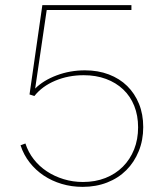

<svg xmlns="http://www.w3.org/2000/svg" viewBox="-20 -720 628 748"><path d="M302 8Q354 8 397.5 -9Q441 -26 472 -57Q503 -88 520.5 -131Q538 -174 538 -225Q538 -275 521.5 -315.5Q505 -356 475.5 -385Q446 -414 404 -430Q362 -446 311 -446Q253 -446 201 -426.5Q149 -407 117 -375L162 -681H492V-700H145L95 -352L114 -346Q144 -384 195 -405.5Q246 -427 306 -427Q354 -427 393 -412.5Q432 -398 460 -371.5Q488 -345 503 -307.5Q518 -270 518 -224Q518 -177 502.5 -138Q487 -99 458.5 -70.5Q430 -42 390.5 -26.5Q351 -11 303 -11Q264 -11 228 -22Q192 -33 162.5 -52.5Q133 -72 111.5 -99.5Q90 -127 79 -161L60 -154Q72 -117 95.5 -87Q119 -57 150.5 -36Q182 -15 220.5 -3.5Q259 8 302 8Z"/></svg>

Font: Fixel Variable
Style: Regular
Weight: 100
Width: 3
Designer: AlfaBravo + MacPaw
Foundry: Kyrylo Tkachov, Marchela Mozhyna, Serhii Makarenko, Maria Weinstein, Zakhar Kryvoshyya
Version: Version 1.211